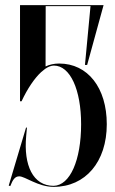

<svg xmlns="http://www.w3.org/2000/svg" viewBox="-20 -720 449 748"><path d="M210.5 -472.5C190.5 -472.5 172.6 -468.4 157.5 -461.1L158 -696H332.6L311 -467H319.5L383.5 -700H58V-325.5H64C87.2 -375.3 114.4 -415.1 140.4 -439.2L156 -451.8C168 -460 179.5 -464.5 190 -464.5C253.5 -464.5 296 -370.5 296 -236C296 -96 253 2.5 189 4C108.5 4 71.5 -76 82 -190L85 -223H81.5L14 3L20 5C30 -21 39 -33 55 -33C78 -33 128 8 189 8C313 8 396 -89.5 396 -236C396 -378 322 -472.5 210.5 -472.5Z"/></svg>

Font: Picaflor 96 pt
Style: Regular
Weight: 400
Designer: Ariel Martín Pérez
Foundry: Tunera Type Foundry
Version: Version 1.000;hotconv 1.0.109;makeotfexe 2.5.65596